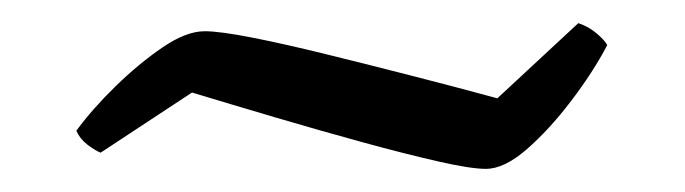

<svg xmlns="http://www.w3.org/2000/svg" viewBox="-20 -399 592 166"><path d="M400 -253Q387 -253 358.5 -259.5Q330 -266 293.5 -276Q257 -286 218 -297.5Q179 -309 146 -319L67 -267Q62 -269 55.5 -274Q49 -279 46 -286Q60 -305 80 -324.5Q100 -344 120.5 -358Q141 -372 157 -372Q170 -372 198 -366.5Q226 -361 262.5 -352Q299 -343 338 -333Q377 -323 410 -314L480 -379Q489 -376 496 -370Q503 -364 505 -360Q493 -337 474 -312Q455 -287 435.5 -270Q416 -253 400 -253Z"/></svg>

Font: Texturina 72pt
Style: Regular
Weight: 400
Designer: Guillermo Torres Carreño
Foundry: Omnibus-Type
Version: Version 1.002; ttfautohint (v1.8.3)